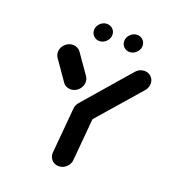

<svg xmlns="http://www.w3.org/2000/svg" viewBox="-123 -746 744 837"><g transform="rotate(20 249.5 -327.5)"><path d="M270.7 -303.7Q283.7 -303.7 294.1 -297.4Q304.4 -291.1 309.8 -280.2Q315.2 -269.3 314.1 -256.3L295.6 -47.8Q294.1 -27.8 278.9 -13.9Q263.7 0 244.1 0Q231.1 0 220.7 -6.3Q210.4 -12.6 204.8 -23.7Q199.3 -34.8 200.4 -47.8L218.9 -256.3Q220.4 -275.9 235.7 -289.8Q251.1 -303.7 270.7 -303.7ZM230 -384.8Q230 -371.1 222.8 -359.1Q215.6 -347 203.7 -339.8Q191.9 -332.6 178.1 -332.6Q167 -332.6 157.4 -337.4Q147.8 -342.2 142.2 -350.7L79.3 -441.1Q70 -453.7 71.1 -471.1Q73 -490.7 88.1 -504.6Q103.3 -518.5 123 -518.5Q134.1 -518.5 143.5 -513.7Q153 -508.9 158.9 -500.4L222.2 -410Q230 -398.1 230 -384.8ZM454.8 -518.5Q473.3 -518.5 485.9 -506.1Q498.5 -493.7 498.5 -475.6Q498.5 -455.9 485.6 -441.1L301.5 -229.6Q294.1 -221.1 283.9 -216.3Q273.7 -211.5 262.6 -211.5Q244.1 -211.5 231.5 -223.9Q218.9 -236.3 218.9 -254.8Q218.9 -272.6 231.9 -288.1L415.9 -500.4Q423.3 -508.9 433.3 -513.7Q443.3 -518.5 454.8 -518.5ZM326.3 -610.4Q326.3 -622.2 332.6 -632.6Q338.9 -643 349.3 -649.1Q359.6 -655.2 371.1 -655.2Q387 -655.2 398 -644.4Q408.9 -633.7 408.9 -617.8Q408.9 -606.3 402.6 -595.9Q396.3 -585.6 385.9 -579.4Q375.6 -573.3 364.1 -573.3Q348.1 -573.3 337.2 -584.1Q326.3 -594.8 326.3 -610.4ZM186.3 -610.7Q186.3 -622.6 192.6 -632.8Q198.9 -643 209.1 -649.1Q219.3 -655.2 231.1 -655.2Q247 -655.2 258 -644.4Q268.9 -633.7 268.9 -617.8Q268.9 -606.3 262.6 -595.9Q256.3 -585.6 245.9 -579.4Q235.6 -573.3 224.1 -573.3Q208.1 -573.3 197.2 -584.3Q186.3 -595.2 186.3 -610.7Z"/></g></svg>

Font: 26F Galaxy Sans Extra Bold
Style: Italic
Weight: 800
Italic angle: -5°
Designer: C₂₉H₂₅N₃O₅
Version: Version 1.200